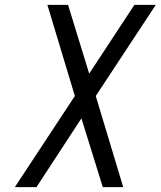

<svg xmlns="http://www.w3.org/2000/svg" viewBox="-20 -770 661 790"><path d="M41 0 288 -375 175 -750H260L347 -467L533 -750H621L374 -375L487 0H403L315 -283L130 0Z"/></svg>

Font: Hermit LightItalic
Style: Regular
Weight: 300
Italic angle: -10°
Designer: Pablo Caro
Version: Version 2.000;PS 002.000;hotconv 1.0.88;makeotf.lib2.5.64775